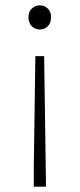

<svg xmlns="http://www.w3.org/2000/svg" viewBox="-20 -512 299 722"><path d="M107 190V119L113 -301H146L152 119L153 190ZM130 -401Q113 -401 100 -413Q87 -425 87 -448Q87 -468 100 -480Q113 -492 130 -492Q147 -492 159.5 -480Q172 -468 172 -448Q172 -425 159.5 -413Q147 -401 130 -401Z"/></svg>

Font: Giro Light
Style: Regular
Weight: 300
Designer: Paul D. Hunt
Foundry: Adobe Systems Incorporated
Version: Version 1.000;PS 1.0;hotconv 1.0.88;makeotf.lib2.5.647800